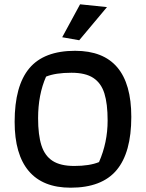

<svg xmlns="http://www.w3.org/2000/svg" viewBox="-20 -864 678 892"><path d="M269 -691 352 -844 477 -831 348 -677ZM48 -298Q48 -465 116 -546.5Q184 -628 329 -628Q590 -628 590 -321Q590 -155 521.5 -73.5Q453 8 308 8Q179 8 113.5 -69.5Q48 -147 48 -298ZM440 -111Q480 -202 480 -304Q480 -382 465 -430Q450 -478 413.5 -502Q377 -526 312 -526Q238 -526 194 -508Q157 -424 157 -315Q157 -237 172.5 -188.5Q188 -140 224.5 -116.5Q261 -93 325 -93Q396 -93 440 -111Z"/></svg>

Font: Athiti SemiBold
Style: Regular
Weight: 600
Designer: CadsonDemak Team
Foundry: CadsonDemak
Version: Version 1.032